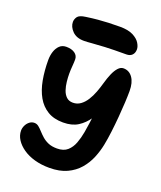

<svg xmlns="http://www.w3.org/2000/svg" viewBox="-169 -1046 977 1163"><g transform="rotate(20 319.5 -465.0)"><path d="M289 9.4Q237.6 9.4 194.2 -2.8Q150.8 -15 119.1 -37Q87.4 -59 69.7 -86.5Q52 -114 52 -144.6Q52 -161 59.8 -177.5Q67.6 -194 81.5 -205Q95.4 -216 112.8 -216Q128.2 -216 140.7 -205.9Q153.2 -195.8 166.2 -181.3Q179.2 -166.8 196 -151.8Q212.8 -136.8 236.1 -126.7Q259.4 -116.6 293.2 -116.6Q335.8 -116.6 360.1 -138.3Q384.4 -160 397.1 -194.1Q409.8 -228.2 416.6 -266.6Q420.8 -290 425.8 -325.4Q430.8 -360.8 435.3 -400.5Q439.8 -440.2 443.5 -478.3Q447.2 -516.4 450.1 -546.5Q453 -576.6 454 -591L487.8 -458.6Q462.6 -407.6 434.7 -366.4Q406.8 -325.2 368.8 -301.2Q330.8 -277.2 273.6 -277.2Q214.2 -277.2 173.4 -301.9Q132.6 -326.6 107.6 -370.5Q82.6 -414.4 71.6 -474Q60.6 -533.6 60.6 -602.6Q60.6 -631.4 68.7 -656.7Q76.8 -682 93.6 -698.5Q110.4 -715 137 -715Q171.4 -715 192.1 -700.3Q212.8 -685.6 212.8 -660.6Q212.8 -642 210.6 -617.4Q208.4 -592.8 208.4 -567.4Q208.4 -544 211.3 -516.8Q214.2 -489.6 222.3 -465.3Q230.4 -441 246.5 -425.6Q262.6 -410.2 288.8 -410.2Q315.8 -410.2 337.3 -425.6Q358.8 -441 375.2 -466.9Q391.6 -492.8 403.3 -523.9Q415 -555 423.4 -585.4Q432.8 -619.4 445.2 -648.2Q457.6 -677 473.2 -694Q488.8 -711 507.2 -711Q543.8 -711 565.9 -679.8Q588 -648.6 588 -594Q588 -564 585.8 -520.2Q583.6 -476.4 579.3 -425.7Q575 -375 569 -325.7Q563 -276.4 554.8 -235.6Q546.2 -192.4 528.4 -149.1Q510.6 -105.8 479.7 -69.9Q448.8 -34 402.2 -12.3Q355.6 9.4 289 9.4ZM223.8 -785.2Q174.8 -785.2 148.4 -812.4Q122 -839.6 122 -870.2Q122 -887.8 133.3 -904.1Q144.6 -920.4 185.2 -925.6Q226.6 -931.6 260.5 -934.6Q294.4 -937.6 328.2 -939Q362 -940.4 401.2 -940.4Q454 -940.4 485.2 -924.4Q516.4 -908.4 530 -886.5Q543.6 -864.6 543.6 -846.4Q543.6 -823.2 530.5 -809.6Q517.4 -796 494.2 -796Q409.2 -796 356.9 -793.5Q304.6 -791 274 -788.1Q243.4 -785.2 223.8 -785.2Z"/></g></svg>

Font: Shantell Sans Light
Style: Regular
Weight: 300
Designer: Stephen Nixon, Anya Danilova, Shantell Martin
Foundry: Arrow Type
Version: Version 1.011;[c5ecc13dd]